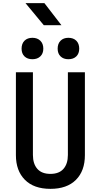

<svg xmlns="http://www.w3.org/2000/svg" viewBox="-20 -1189 640 1219"><path d="M300 10Q195 10 138 -47.5Q81 -105 81 -204V-730H189V-205Q189 -149 217 -117Q245 -85 300 -85Q355 -85 383 -117Q411 -149 411 -205V-730H519V-204Q519 -104 462 -47Q405 10 300 10ZM414 -813Q383 -813 364.5 -831Q346 -849 346 -880Q346 -912 364.5 -930.5Q383 -949 414 -949Q446 -949 464.5 -930.5Q483 -912 483 -880Q483 -849 464.5 -831Q446 -813 414 -813ZM186 -813Q154 -813 135.5 -831Q117 -849 117 -880Q117 -912 135.5 -930.5Q154 -949 186 -949Q217 -949 236 -930.5Q255 -912 255 -880Q255 -849 236 -831Q217 -813 186 -813ZM258 -1029 142 -1169H262L370 -1029Z"/></svg>

Font: JetBrains Mono SemiBold
Style: Regular
Weight: 472
Monospace: yes
Designer: Philipp Nurullin, Konstantin Bulenkov
Foundry: JetBrains
Version: Version 2.305; ttfautohint (v1.8.4.7-5d5b)